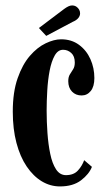

<svg xmlns="http://www.w3.org/2000/svg" viewBox="-20 -675 388 706"><path d="M200.5 10.5Q165 10.5 133.8 -8.2Q102.5 -27 78.2 -62.8Q54 -98.5 40.5 -149.5Q27 -200.5 27 -264.5Q27 -336.5 44.8 -387.2Q62.5 -438 89.8 -469.5Q117 -501 148 -515.8Q179 -530.5 204.5 -530.5Q243 -530.5 270.5 -510.2Q298 -490 312.5 -457.5Q327 -425 327 -388Q327 -357 313.8 -340.5Q300.5 -324 280 -324Q258.5 -324 244.8 -338.2Q231 -352.5 231 -376.5Q231 -392 237 -401.5Q243 -411 249 -420.5Q255 -430 255 -445Q255 -468.5 242 -480.2Q229 -492 212 -492Q193 -492 181 -470.5Q169 -449 162.5 -415Q156 -381 153.8 -342Q151.5 -303 151.5 -268Q151.5 -227.5 154.5 -185.8Q157.5 -144 164.8 -109Q172 -74 186 -52.5Q200 -31 222.5 -31Q251 -31 266.5 -48Q282 -65 289.5 -86L318 -61.5Q307.5 -34.5 278 -12Q248.5 10.5 200.5 10.5ZM150 -543 123 -572 216.5 -642.5Q224 -648 231.2 -651.5Q238.5 -655 245 -655Q254 -655 260.8 -650.5Q267.5 -646 271 -639.5Q274.5 -633.5 274.5 -626Q274.5 -616.5 267.5 -608.2Q260.5 -600 247 -594.5Z"/></svg>

Font: Imbue Thin 10pt
Style: Bold
Weight: 700
Version: Version 1.102